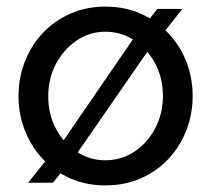

<svg xmlns="http://www.w3.org/2000/svg" viewBox="-20 -551 639 581"><path d="M299 10Q240 10 192 -11.5Q144 -33 109 -70.5Q74 -108 55 -157Q36 -206 36 -260Q36 -315 55 -364Q74 -413 109 -450.5Q144 -488 192.5 -509.5Q241 -531 299 -531Q358 -531 406 -509.5Q454 -488 489.5 -450.5Q525 -413 544 -364Q563 -315 563 -260Q563 -206 544 -157Q525 -108 490 -70.5Q455 -33 406.5 -11.5Q358 10 299 10ZM299 -66Q347 -66 386.5 -92Q426 -118 449.5 -162.5Q473 -207 473 -261Q473 -315 449.5 -359Q426 -403 386.5 -429Q347 -455 299 -455Q251 -455 212 -428.5Q173 -402 149.5 -358Q126 -314 126 -259Q126 -205 149.5 -161Q173 -117 212 -91.5Q251 -66 299 -66ZM65 2 142 -94 193 -64 140 2ZM202 -71 153 -98 398 -455 452 -432ZM463 -437 407 -461 456 -524H532Z"/></svg>

Font: Raleway Thin Medium
Style: Regular
Weight: 500
Version: Version 4.026